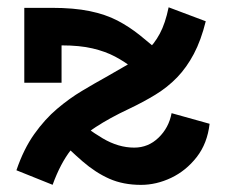

<svg xmlns="http://www.w3.org/2000/svg" viewBox="-20 -505 633 539"><path d="M453.4 -484.5 557.6 -445.3Q544.4 -391.9 524.2 -353.7Q504 -315.5 477.2 -287.7Q450.3 -259.9 416.3 -239.2Q382.3 -218.4 340.5 -198.6Q288.4 -174.1 248.8 -148.3Q209.2 -122.5 179.5 -84.6Q149.7 -46.7 127.7 13.8L26.1 -27Q46.4 -86.7 76.2 -128.6Q106 -170.5 140.3 -199.5Q174.5 -228.5 209.8 -249.6Q245 -270.7 276.4 -288Q312.3 -308.3 340.7 -325Q369.2 -341.7 391.1 -361.6Q413.1 -381.5 428.6 -410.5Q444.1 -439.4 453.4 -484.5ZM375.8 14Q325.9 14 287 -3.2Q248.1 -20.5 211.8 -52Q175.5 -83.5 133.3 -125.9L168.9 -188.8Q224.5 -142.5 268.4 -116.6Q312.3 -90.6 356.8 -90.6Q396.3 -90.6 425.1 -118.5Q454 -146.3 461.7 -187.3L568.4 -157.5Q562.1 -102.3 532.2 -64Q502.3 -25.7 460.6 -5.8Q418.9 14 375.8 14ZM48.2 -272.8V-483H124.9Q187.6 -483 231.9 -473.8Q276.2 -464.7 309.7 -447.3Q343.1 -429.9 373.4 -405.5Q403.7 -381.1 438.6 -350.4L389.2 -284Q369.9 -299.9 349.6 -316.1Q329.3 -332.3 302.6 -346.4Q275.8 -360.6 239.8 -369.1Q203.9 -377.6 152.8 -377.6V-272.8Z"/></svg>

Font: BioRhyme ExtraBold
Style: Regular
Weight: 800
Designer: Aoife Mooney
Foundry: Aoife Mooney Type
Version: Version 1.600;gftools[0.9.33]